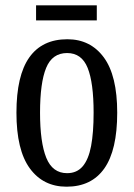

<svg xmlns="http://www.w3.org/2000/svg" viewBox="-20 -694 504 724"><path d="M231 10Q143 10 92.5 -59Q42 -128 42 -269Q42 -409 90.5 -477.5Q139 -546 234 -546Q321 -546 371.5 -477.5Q422 -409 422 -269Q422 -128 373.5 -59Q325 10 231 10ZM233 -41Q270 -41 292 -67Q314 -93 323.5 -143.5Q333 -194 333 -269Q333 -382 310.5 -438Q288 -494 233 -494Q177 -494 154 -438Q131 -382 131 -269Q131 -157 154.5 -99Q178 -41 233 -41ZM116 -617V-674H345V-617Z"/></svg>

Font: Noto Serif ExtraCondensed
Style: Regular
Weight: 400
Width: 2
Designer: Monotype Design Team
Foundry: Monotype Imaging Inc.
Version: Version 2.013